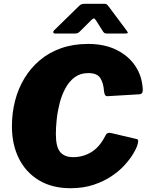

<svg xmlns="http://www.w3.org/2000/svg" viewBox="-20 -984 777 1014"><path d="M445 -752Q532 -752 595.5 -720.5Q659 -689 695 -635Q731 -581 734 -511Q735 -487 716 -486L547 -476Q531 -475 529 -506Q526 -546 509.5 -572Q493 -598 446 -598Q404 -598 374.5 -576Q345 -554 325.5 -518Q306 -482 295 -439Q284 -396 279.5 -353.5Q275 -311 275 -276Q275 -208 298 -181Q321 -154 366 -154Q419 -154 463 -181Q507 -208 538 -270Q546 -287 569 -281L704 -249Q716 -246 703 -210Q698 -196 682 -169.5Q666 -143 638 -112Q610 -81 569 -53.5Q528 -26 474 -8Q420 10 352 10Q255 10 185.5 -32Q116 -74 79.5 -147.5Q43 -221 43 -317Q43 -387 59.5 -451.5Q76 -516 109 -570.5Q142 -625 190.5 -666Q239 -707 303 -729.5Q367 -752 445 -752ZM488 -875Q481 -886 476 -886.5Q471 -887 460 -876L402 -818Q395 -811 389.5 -809Q384 -807 374 -807H271Q262 -807 261.5 -813.5Q261 -820 267 -825L398 -953Q406 -961 414 -962.5Q422 -964 436 -964H531Q542 -964 547 -958Q552 -952 556 -947L650 -821Q657 -811 654 -809Q651 -807 640 -807H544Q535 -807 530.5 -810.5Q526 -814 522 -821Z"/></svg>

Font: Libre Franklin Thin Black
Style: Italic
Weight: 900
Italic angle: -8°
Version: Version 2.000